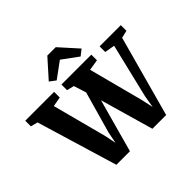

<svg xmlns="http://www.w3.org/2000/svg" viewBox="-241 -1236 1492 1492"><g transform="rotate(-45 505.0 -490.0)"><path d="M-19.5 -681V-743H297.5V-681L218 -666.5L336 -219L355 -125.5L373 -219L470.5 -563.5L438 -666.5L378 -681V-743H706.5V-681L616.5 -666.5L734 -219L756 -118L773 -219L880.5 -666.5L797.5 -681V-743H1030.5V-681L968.5 -666.5L786 0H635L509 -439L388 0H239L38.5 -666ZM374.5 -791.5 325 -829 459.5 -979.5H552L686.5 -830L637.5 -791.5L506 -888Z"/></g></svg>

Font: Merriweather 36pt Black
Style: Regular
Weight: 900
Version: Version 2.100